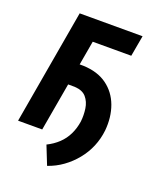

<svg xmlns="http://www.w3.org/2000/svg" viewBox="-127 -609 697 832"><g transform="rotate(20 222.0 -193.5)"><path d="M79.1 -222.2 96.7 -320.8 189 -320.3Q255.4 -317.9 298.3 -286.6Q341.3 -255.4 360.4 -203.6Q379.4 -151.9 373.5 -89.4Q369.1 -49.3 354 -13.4Q338.9 22.5 314.2 52.7Q289.6 83 258.1 105.7Q226.6 128.4 189.5 141.1L155.3 55.2Q185.1 40.5 207.3 19.5Q229.5 -1.5 242.9 -29.1Q256.3 -56.6 261.2 -89.4Q264.6 -119.1 260.3 -149.2Q255.9 -179.2 238.5 -199.5Q221.2 -219.7 185.5 -221.7ZM386.2 -528.3 369.1 -432.1H191.4L115.7 0H4.4L96.2 -528.3Z"/></g></svg>

Font: Roboto Condensed Medium
Style: Italic
Weight: 500
Italic angle: -12°
Designer: Christian Robertson
Foundry: Google
Version: Version 3.0; 2020